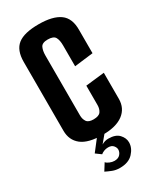

<svg xmlns="http://www.w3.org/2000/svg" viewBox="-207 -693 790 952"><g transform="rotate(-30 188.0 -217.5)"><path d="M192 7Q109 7 70.5 -23.5Q32 -54 32 -108V-502Q32 -569 69 -598Q106 -627 189 -627Q269 -627 309.5 -598Q350 -569 349 -501V-369L242 -356V-475Q242 -506 232.5 -522.5Q223 -539 190 -539Q158 -539 149.5 -521Q141 -503 141 -476V-133Q141 -112 151 -97Q161 -82 190 -82Q221 -82 231.5 -97Q242 -112 242 -134V-245L349 -257V-108Q349 -54 308.5 -23.5Q268 7 192 7ZM183 192Q160 192 141 184.5Q122 177 106 169L131 129Q136 136 150 142Q164 148 177 148Q199 148 210 135.5Q221 123 221 108Q221 97 211.5 85.5Q202 74 182 74Q169 74 158 78.5Q147 83 140 89L110 67L162 0H206L166 48Q184 37 205 37Q246 37 265.5 58Q285 79 285 104Q285 136 259 164Q233 192 183 192Z"/></g></svg>

Font: Smooch Sans
Style: Bold
Weight: 700
Designer: Robert E. Leuschke
Foundry: Robert E. Leuschke
Version: Version 1.010